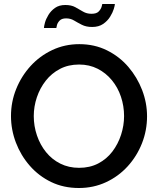

<svg xmlns="http://www.w3.org/2000/svg" viewBox="-20 -936 792 961"><path d="M375 5Q298 5 236 -25Q174 -55 129 -106.5Q84 -158 59.5 -222.5Q35 -287 35 -355Q35 -426 61 -490.5Q87 -555 133 -605.5Q179 -656 241.5 -685.5Q304 -715 377 -715Q453 -715 515.5 -684Q578 -653 622.5 -601Q667 -549 691.5 -485Q716 -421 716 -354Q716 -283 690.5 -218.5Q665 -154 619 -103.5Q573 -53 510.5 -24Q448 5 375 5ZM149 -355Q149 -305 165 -258Q181 -211 210.5 -174.5Q240 -138 282 -117Q324 -96 376 -96Q430 -96 472 -118Q514 -140 542.5 -177.5Q571 -215 586 -261.5Q601 -308 601 -355Q601 -405 585.5 -451.5Q570 -498 540 -534.5Q510 -571 468.5 -592Q427 -613 376 -613Q322 -613 280 -591Q238 -569 209 -532Q180 -495 164.5 -449Q149 -403 149 -355ZM441 -801Q411 -801 389.5 -812Q368 -823 350.5 -833.5Q333 -844 311 -844Q289 -844 278.5 -833Q268 -822 265 -810Q262 -798 262 -796H200Q200 -804 205 -822.5Q210 -841 222.5 -861.5Q235 -882 255.5 -896.5Q276 -911 307 -911Q337 -911 357 -900Q377 -889 395.5 -878Q414 -867 438 -867Q463 -867 474 -878.5Q485 -890 488.5 -902Q492 -914 492 -916H555Q555 -909 549.5 -891Q544 -873 531 -852Q518 -831 496 -816Q474 -801 441 -801Z"/></svg>

Font: Raleway Thin SemiBold
Style: Regular
Weight: 600
Version: Version 4.026